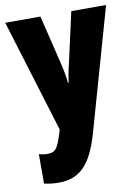

<svg xmlns="http://www.w3.org/2000/svg" viewBox="-88 -613 668 913"><g transform="rotate(-10 245.5 -156.5)"><path d="M2 -553 169 -8 166 2C141 83 131 96 91 96C78 96 64 94 51 90V232C72 237 95 240 121 240C221 240 279 186 322 35L489 -553H321L267 -311C257 -270 252 -242 250 -220H246C245 -243 238 -279 230 -313L172 -553Z"/></g></svg>

Font: Noto Sans Thai ExtCond Blk
Style: Regular
Weight: 900
Width: 2
Designer: Monotype Design Team
Foundry: Monotype Imaging Inc.
Version: Version 2.002